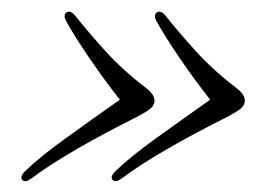

<svg xmlns="http://www.w3.org/2000/svg" viewBox="-20 -388 462 338"><path d="M410.5 -207Q409.5 -202 404.2 -197.2Q399 -192.5 382.5 -183.5Q322.5 -153.5 274.5 -125.8Q226.5 -98 194.5 -74Q183.5 -66 178.5 -71Q173 -76.5 183.5 -87Q210 -112.5 255.5 -145.2Q301 -178 350 -212.5Q323.5 -246 297 -284.8Q270.5 -323.5 255 -351.5Q250 -362 256 -366Q262.5 -370.5 270.5 -361.5Q293.5 -332.5 324.2 -298.5Q355 -264.5 395 -234Q406.5 -225 409.2 -218.5Q412 -212 410.5 -207ZM251.5 -207Q250.5 -202 245.2 -197.2Q240 -192.5 223.5 -183.5Q163.5 -153.5 115.5 -125.8Q67.5 -98 35.5 -74Q24.5 -66 19.5 -71Q14 -76.5 24.5 -87Q51 -112.5 96.5 -145.2Q142 -178 191 -212.5Q164.5 -246 138 -284.8Q111.5 -323.5 96 -351.5Q91 -362 97 -366Q103.5 -370.5 111.5 -361.5Q134.5 -332.5 165.2 -298.5Q196 -264.5 236 -234Q247.5 -225 250.2 -218.5Q253 -212 251.5 -207Z"/></svg>

Font: Fraunces 144pt Soft Light
Style: Italic
Weight: 300
Italic angle: -16°
Version: Version 1.000;[b76b70a41]